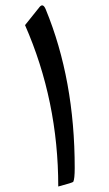

<svg xmlns="http://www.w3.org/2000/svg" viewBox="-20 -681 397 700"><path d="M146.5 -647.5C140.1 -662.6 132.8 -665.5 124.5 -655.8L71.3 -589.4C151.9 -405.8 192.4 -209.5 192.4 -1C227.5 -10.3 245.6 -16.1 247.1 -18.1C250.5 -24.4 252.4 -41.5 252.4 -68.4C252.4 -282.7 217.3 -475.6 146.5 -647.5Z"/></svg>

Font: Sahel
Style: Regular
Weight: 400
Foundry: Saber Rastikerdar (saber.rastikerdar@gmail.com)
Version: Version 3.4.0